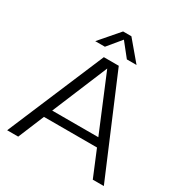

<svg xmlns="http://www.w3.org/2000/svg" viewBox="-203 -1052 1145 1204"><g transform="rotate(30 370.0 -450.0)"><path d="M720 0H640L562 -188H178L100 0H20L316 -700H424ZM537 -248 370 -649 203 -248ZM518 -760H448L370 -858L289 -760H219L340 -900H400Z"/></g></svg>

Font: Goli Light
Style: Regular
Weight: 300
Designer: jaikishan Patel
Foundry: MagicType
Version: Version 1.000